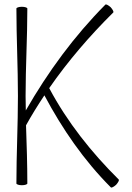

<svg xmlns="http://www.w3.org/2000/svg" viewBox="-20 -839 604 878"><path d="M55 -800C55 -667 62 -533 62 -400C62 -267 55 -133 55 0C55 4 66 8 80 8C94 8 105 4 105 0C105 -89 102 -177 99 -266C125 -313 153 -358 183 -403C265 -249 364 -105 487 18C490 21 501 15 511 6C520 -4 526 -15 523 -18C398 -142 288 -280 205 -436C291 -560 390 -675 498 -782C501 -785 495 -796 486 -806C476 -815 465 -821 462 -818C319 -674 199 -510 98 -334C98 -356 97 -378 97 -400C97 -533 105 -667 105 -800C105 -804 94 -808 80 -808C66 -808 55 -804 55 -800Z"/></svg>

Font: Nupuram Thin
Style: Regular
Weight: 100
Designer: Santhosh Thottingal (santhosh.thottingal@gmail.com)
Foundry: SMC
Version: Version 1.000